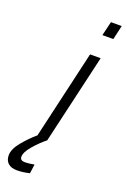

<svg xmlns="http://www.w3.org/2000/svg" viewBox="-204 -750 664 1006"><g transform="rotate(20 127.5 -247.0)"><path d="M290 -696 272 -617H211L230 -696ZM185 -500H244L128 0Q95 26 62.5 63.5Q30 101 30 127Q30 148 57 148Q77 148 109 142L102 193Q64 202 32 202Q-1 202 -18 186Q-35 170 -35 142Q-35 108 -1 66.5Q33 25 71 -7Z"/></g></svg>

Font: Cairo Light
Style: Italic
Weight: 300
Italic angle: -13°
Designer: Mohamed Gaber, Accademia di Belle Arti di Urbino and others
Foundry: Kief Type Foundry, Accademia di Belle Arti di Urbino and others
Version: Version 3.011